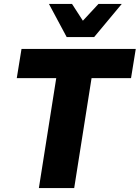

<svg xmlns="http://www.w3.org/2000/svg" viewBox="-20 -953 708 973"><path d="M177 0 265 -557H65L89 -705H668L644 -557H444L356 0ZM318 -765 228 -933H345L400 -848L479 -933H597L457 -765Z"/></svg>

Font: Nunito Sans 10pt SemiCondensed Black
Style: Italic
Weight: 900
Width: 4
Italic angle: -9°
Designer: Vernon Adams
Foundry: Vernon Adams
Version: Version 3.101;gftools[0.9.27]